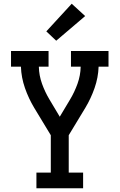

<svg xmlns="http://www.w3.org/2000/svg" viewBox="-20 -1008 640 1028"><path d="M175 0V-84H252V-284L163 -431Q133 -481 113.5 -537Q94 -593 92 -651H39V-735H240V-651H188Q189 -604 205 -559.5Q221 -515 245 -475L300 -383L355 -475Q379 -515 395 -559.5Q411 -604 412 -651H360V-735H561V-651H508Q506 -593 486.5 -537Q467 -481 437 -431L348 -284V-84H425V0ZM281 -790 228 -840 364 -988 436 -922Z"/></svg>

Font: Iosevka Curly Slab MdEx
Style: Regular
Weight: 500
Width: 7
Monospace: yes
Designer: Belleve Invis
Foundry: Belleve Invis
Version: Version 11.1.0; ttfautohint (v1.8.3)